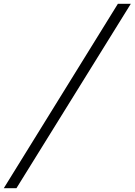

<svg xmlns="http://www.w3.org/2000/svg" viewBox="-187 -830 713 1017"><path d="M-167 167 437.5 -810H506L-100 167Z"/></svg>

Font: Libre Caslon Text
Style: Italic
Weight: 400
Italic angle: -22.583°
Designer: Pablo Impallari, Rodrigo Fuenzalida, Katja Schimmel
Foundry: Pablo Impallari, Rodrigo Fuenzalida
Version: Version 2.000